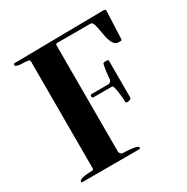

<svg xmlns="http://www.w3.org/2000/svg" viewBox="-167 -882 990 1018"><g transform="rotate(-30 328.5 -373.5)"><path d="M51 -7Q47 -7 44.5 -8.5Q42 -10 44 -15Q48 -22 58 -25.5Q68 -29 80 -30.5Q92 -32 103.5 -32.5Q115 -33 122 -33Q133 -33 133 -44V-697Q133 -707 123 -708Q107 -711 86 -711Q65 -711 51 -718Q46 -720 46.5 -726.5Q47 -733 53 -733L603 -740Q614 -740 614 -729L607 -563Q606 -553 600 -553Q594 -553 587 -553Q571 -553 561 -565Q551 -577 545.5 -594.5Q540 -612 536.5 -633Q533 -654 529.5 -671.5Q526 -689 521 -701Q516 -713 507 -713H303Q293 -713 293 -703V-51Q293 -46 299.5 -39.5Q306 -33 311 -33Q317 -33 329.5 -32.5Q342 -32 356 -30.5Q370 -29 381.5 -27Q393 -25 398 -22Q403 -19 404 -13Q405 -7 397 -7ZM326 -367Q317 -367 316.5 -377Q316 -387 326 -387H429Q434 -387 440 -393Q446 -399 447 -404Q449 -426 451.5 -447.5Q454 -469 459 -491Q460 -500 469 -500Q476 -500 484.5 -500.5Q493 -501 493 -490V-268Q493 -263 487.5 -260Q482 -257 476 -255.5Q470 -254 464.5 -255.5Q459 -257 459 -262Q459 -271 458 -284Q457 -297 455 -311Q453 -325 451 -337.5Q449 -350 446 -358Q445 -360 443.5 -363.5Q442 -367 440 -367Z"/></g></svg>

Font: SoukouMincho
Style: Regular
Weight: 400
Designer: Dr. Ken Lunde (project architect, glyph set definition & overall production); Masataka HATTORI  (production & ideograph 
Foundry: Adobe Systems Incorporated
Version: Version 1.00